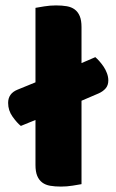

<svg xmlns="http://www.w3.org/2000/svg" viewBox="-20 -681 430 709"><path d="M281 -1Q270 1 248.5 4.5Q227 8 205 8Q183 8 165.5 5Q148 2 136 -7Q124 -16 117.5 -31.5Q111 -47 111 -72V-238L57 -216Q43 -227 26.5 -250Q10 -273 10 -301Q10 -336 45 -350L111 -377V-652Q122 -654 143.5 -657.5Q165 -661 187 -661Q209 -661 226.5 -658Q244 -655 256 -646Q268 -637 274.5 -621.5Q281 -606 281 -581V-448L332 -470Q339 -464 347 -455Q355 -446 362.5 -435Q370 -424 375 -410.5Q380 -397 380 -384Q380 -366 370 -354.5Q360 -343 344 -336L281 -309Z"/></svg>

Font: BALOOCHETTANREGULAR
Style: Book
Weight: 400
Designer: Maithili Shingre and Ek Type
Foundry: Ek Type
Version: Version 1.100;PS 1.000;hotconv 1.0.88;makeotf.lib2.5.647800;